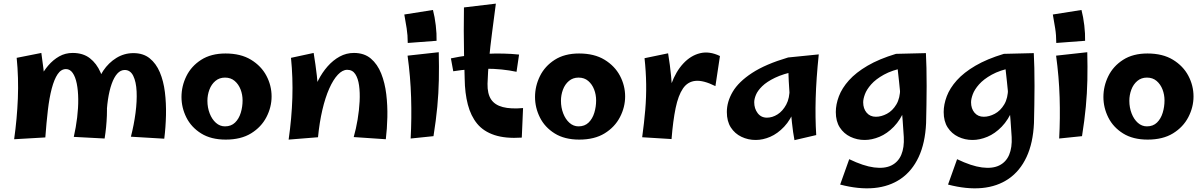

<svg xmlns="http://www.w3.org/2000/svg" viewBox="-20 -758 6639 1059"><path d="M557 6 387 -3Q399 -56 405.5 -109.5Q412 -163 411.5 -211Q411 -259 403.5 -296.5Q396 -334 381 -355.5Q366 -377 344 -377Q317 -377 298 -349Q279 -321 265.5 -270Q252 -219 244 -150Q236 -81 230 0L155 -166Q158 -203 169.5 -244.5Q181 -286 200 -325.5Q219 -365 246 -396.5Q273 -428 306.5 -447Q340 -466 381 -466Q438 -466 475.5 -437Q513 -408 534.5 -358.5Q556 -309 564 -247.5Q572 -186 569.5 -120.5Q567 -55 557 6ZM230 0 58 10Q74 -103 78.5 -215.5Q83 -328 72 -439L208 -466Q221 -378 227.5 -302Q234 -226 234.5 -153.5Q235 -81 230 0ZM886 7 702 -4Q719 -70 727.5 -135Q736 -200 733.5 -253.5Q731 -307 715 -339.5Q699 -372 668 -372Q645 -372 627 -352Q609 -332 596 -295.5Q583 -259 575.5 -209Q568 -159 567 -98L510 -270Q520 -324 549.5 -368Q579 -412 622 -438.5Q665 -465 716 -465Q770 -465 805.5 -436.5Q841 -408 861.5 -359.5Q882 -311 889.5 -250Q897 -189 895.5 -122.5Q894 -56 886 7Z M1225 12Q1144 12 1089.5 -22Q1035 -56 1008 -110Q981 -164 981 -223Q981 -283 1008 -338Q1035 -393 1089.5 -428Q1144 -463 1224 -463Q1308 -463 1364.5 -428.5Q1421 -394 1449.5 -340Q1478 -286 1478 -226Q1478 -167 1449.5 -112Q1421 -57 1365 -22.5Q1309 12 1225 12ZM1221 -61Q1255 -61 1276.5 -82Q1298 -103 1308 -136Q1318 -169 1318 -204Q1318 -236 1307 -264.5Q1296 -293 1274.5 -311.5Q1253 -330 1221 -330Q1190 -330 1168 -311.5Q1146 -293 1135 -263.5Q1124 -234 1124 -202Q1124 -165 1136.5 -132.5Q1149 -100 1171 -80.5Q1193 -61 1221 -61Z M2108 10 1931 -2Q1944 -48 1952.5 -99Q1961 -150 1963.5 -198.5Q1966 -247 1960.5 -286.5Q1955 -326 1939.5 -349.5Q1924 -373 1895 -373Q1869 -373 1843.5 -346Q1818 -319 1796 -269.5Q1774 -220 1758 -151.5Q1742 -83 1734 -1L1685 -133Q1687 -178 1700 -224.5Q1713 -271 1735 -314.5Q1757 -358 1787 -392Q1817 -426 1853.5 -446Q1890 -466 1932 -466Q1989 -466 2025.5 -435Q2062 -404 2082.5 -352.5Q2103 -301 2110.5 -238.5Q2118 -176 2116.5 -111.5Q2115 -47 2108 10ZM1734 -1 1572 12Q1589 -107 1592.5 -218Q1596 -329 1585 -439L1710 -466Q1721 -399 1727.5 -341.5Q1734 -284 1736.5 -230.5Q1739 -177 1738 -121Q1737 -65 1734 -1Z M2229 -521Q2229 -564 2223 -601.5Q2217 -639 2210 -678L2368 -703Q2378 -665 2383.5 -618.5Q2389 -572 2388 -533ZM2371 -7 2245 6Q2251 -106 2247.5 -220.5Q2244 -335 2228 -451L2400 -470Q2402 -389 2400.5 -316.5Q2399 -244 2392 -169.5Q2385 -95 2371 -7Z M2858 1Q2768 7 2707.5 -13Q2647 -33 2612 -75.5Q2577 -118 2560.5 -181Q2544 -244 2543 -324Q2541 -390 2539.5 -456Q2538 -522 2538 -587.5Q2538 -653 2539 -717L2715 -738Q2704 -654 2694 -577.5Q2684 -501 2677.5 -431Q2671 -361 2669 -296Q2668 -241 2688.5 -210Q2709 -179 2753 -167.5Q2797 -156 2865 -162ZM2829 -362Q2749 -379 2658.5 -379Q2568 -379 2480 -365L2467 -436Q2560 -456 2659.5 -461Q2759 -466 2843 -457Z M3175 12Q3094 12 3039.5 -22Q2985 -56 2958 -110Q2931 -164 2931 -223Q2931 -283 2958 -338Q2985 -393 3039.5 -428Q3094 -463 3174 -463Q3258 -463 3314.5 -428.5Q3371 -394 3399.5 -340Q3428 -286 3428 -226Q3428 -167 3399.5 -112Q3371 -57 3315 -22.5Q3259 12 3175 12ZM3171 -61Q3205 -61 3226.5 -82Q3248 -103 3258 -136Q3268 -169 3268 -204Q3268 -236 3257 -264.5Q3246 -293 3224.5 -311.5Q3203 -330 3171 -330Q3140 -330 3118 -311.5Q3096 -293 3085 -263.5Q3074 -234 3074 -202Q3074 -165 3086.5 -132.5Q3099 -100 3121 -80.5Q3143 -61 3171 -61Z M3684 9 3655 -141Q3658 -227 3683 -295.5Q3708 -364 3749 -408Q3790 -452 3841.5 -464.5Q3893 -477 3951 -449L3926 -283Q3860 -316 3816.5 -312Q3773 -308 3747 -270Q3721 -232 3706.5 -162Q3692 -92 3684 9ZM3684 9 3522 -1Q3533 -81 3539 -152.5Q3545 -224 3544 -294Q3543 -364 3535 -437L3665 -464Q3676 -397 3681.5 -338.5Q3687 -280 3689 -225Q3691 -170 3689.5 -113Q3688 -56 3684 9Z M4148 14Q4106 14 4069.5 -3.5Q4033 -21 4011 -55Q3989 -89 3989 -140Q3989 -197 4021.5 -252Q4054 -307 4128 -355.5Q4202 -404 4327 -441L4370 -365Q4300 -351 4254.5 -329Q4209 -307 4184 -282.5Q4159 -258 4149.5 -235Q4140 -212 4140 -194Q4140 -159 4159 -134Q4178 -109 4210 -109Q4240 -109 4268.5 -127Q4297 -145 4316.5 -181Q4336 -217 4335 -271L4394 -309Q4388 -220 4364.5 -158.5Q4341 -97 4305 -59Q4269 -21 4228.5 -3.5Q4188 14 4148 14ZM4362 15Q4354 -26 4348 -82.5Q4342 -139 4337.5 -198Q4333 -257 4330.5 -310Q4328 -363 4327 -398.5Q4326 -434 4327 -441L4496 -458Q4482 -323 4479 -216Q4476 -109 4482 -13Z M4614 260 4664 120Q4743 158 4801 165.5Q4859 173 4896.5 154.5Q4934 136 4951 96Q4968 56 4965 -2Q4962 -46 4959 -90.5Q4956 -135 4951 -187.5Q4946 -240 4939 -306.5Q4932 -373 4922 -461L5087 -465Q5089 -430 5090 -383Q5091 -336 5091 -283.5Q5091 -231 5090 -178.5Q5089 -126 5088 -79Q5083 31 5047 108Q5011 185 4948.5 228Q4886 271 4801.5 279Q4717 287 4614 260ZM4749 14Q4707 14 4670.5 -3.5Q4634 -21 4612 -55Q4590 -89 4590 -140Q4590 -182 4607 -227Q4624 -272 4662.5 -315Q4701 -358 4765 -395.5Q4829 -433 4922 -461L4970 -385Q4900 -371 4855 -346Q4810 -321 4785 -292.5Q4760 -264 4750.5 -238Q4741 -212 4741 -194Q4741 -159 4760 -136.5Q4779 -114 4811 -114Q4841 -114 4872 -130.5Q4903 -147 4924 -182Q4945 -217 4945 -271L5003 -309Q4998 -220 4972.5 -158.5Q4947 -97 4910 -59Q4873 -21 4831 -3.5Q4789 14 4749 14Z M5209 260 5259 120Q5338 158 5396 165.5Q5454 173 5491.5 154.5Q5529 136 5546 96Q5563 56 5560 -2Q5557 -46 5554 -90.5Q5551 -135 5546 -187.5Q5541 -240 5534 -306.5Q5527 -373 5517 -461L5682 -465Q5684 -430 5685 -383Q5686 -336 5686 -283.5Q5686 -231 5685 -178.5Q5684 -126 5683 -79Q5678 31 5642 108Q5606 185 5543.5 228Q5481 271 5396.5 279Q5312 287 5209 260ZM5344 14Q5302 14 5265.5 -3.5Q5229 -21 5207 -55Q5185 -89 5185 -140Q5185 -182 5202 -227Q5219 -272 5257.5 -315Q5296 -358 5360 -395.5Q5424 -433 5517 -461L5565 -385Q5495 -371 5450 -346Q5405 -321 5380 -292.5Q5355 -264 5345.5 -238Q5336 -212 5336 -194Q5336 -159 5355 -136.5Q5374 -114 5406 -114Q5436 -114 5467 -130.5Q5498 -147 5519 -182Q5540 -217 5540 -271L5598 -309Q5593 -220 5567.5 -158.5Q5542 -97 5505 -59Q5468 -21 5426 -3.5Q5384 14 5344 14Z M5806 -521Q5806 -564 5800 -601.5Q5794 -639 5787 -678L5945 -703Q5955 -665 5960.5 -618.5Q5966 -572 5965 -533ZM5948 -7 5822 6Q5828 -106 5824.5 -220.5Q5821 -335 5805 -451L5977 -470Q5979 -389 5977.5 -316.5Q5976 -244 5969 -169.5Q5962 -95 5948 -7Z M6310 12Q6229 12 6174.5 -22Q6120 -56 6093 -110Q6066 -164 6066 -223Q6066 -283 6093 -338Q6120 -393 6174.5 -428Q6229 -463 6309 -463Q6393 -463 6449.5 -428.5Q6506 -394 6534.5 -340Q6563 -286 6563 -226Q6563 -167 6534.5 -112Q6506 -57 6450 -22.5Q6394 12 6310 12ZM6306 -61Q6340 -61 6361.5 -82Q6383 -103 6393 -136Q6403 -169 6403 -204Q6403 -236 6392 -264.5Q6381 -293 6359.5 -311.5Q6338 -330 6306 -330Q6275 -330 6253 -311.5Q6231 -293 6220 -263.5Q6209 -234 6209 -202Q6209 -165 6221.5 -132.5Q6234 -100 6256 -80.5Q6278 -61 6306 -61Z"/></svg>

Font: Marhey Light Medium
Style: Regular
Weight: 500
Version: Version 1.000